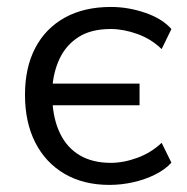

<svg xmlns="http://www.w3.org/2000/svg" viewBox="-20 -515 531 544"><path d="M290.2 8.9Q216.5 8.9 162.7 -22.6Q109 -54.1 79.9 -111.3Q50.8 -168.5 50.8 -246.5Q50.8 -323.4 79.9 -379.1Q109 -434.8 163.7 -465.1Q218.4 -495.3 294 -495.3Q343.9 -495.3 392.3 -478.5Q440.7 -461.6 465.6 -432.6L438 -375.9Q408.6 -404.6 369.2 -418.7Q329.9 -432.8 293.9 -432.8Q237.9 -432.8 202.5 -410Q167 -387.2 149 -349Q131 -310.9 128.1 -264L118.2 -278.2H375.4V-216.8H118.2L128.1 -234.4Q130.5 -177.3 150.3 -136.7Q170.1 -96 206.3 -74.8Q242.5 -53.6 293.9 -53.6Q330.4 -53.6 369.7 -68.1Q409 -82.7 438 -110.4L465.6 -54.2Q448.2 -34.7 419.5 -20.4Q390.9 -6.1 357.2 1.4Q323.5 8.9 290.2 8.9Z"/></svg>

Font: Nunito Sans 12pt ExtraLight
Style: Regular
Weight: 200
Designer: Vernon Adams
Foundry: Vernon Adams
Version: Version 3.101;gftools[0.9.27]